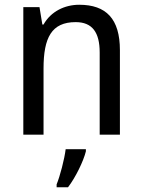

<svg xmlns="http://www.w3.org/2000/svg" viewBox="-20 -566 599 807"><path d="M313 -546C252 -546 194 -518 163 -463H158L146 -536H78V0H163V-278C163 -408 197 -473 298 -473C368 -473 399 -430 399 -345V0H484V-355C484 -487 426 -546 313 -546ZM341 70V61H256C251 103 232 175 218 209V221H266C298 179 331 111 341 70Z"/></svg>

Font: Noto Sans Sinhala UI SemiCondensed
Style: Regular
Weight: 400
Width: 4
Designer: Jelle Bosma - Monotype Design Team
Foundry: Monotype Imaging Inc.
Version: Version 2.006